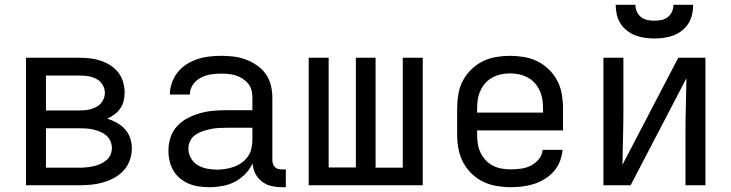

<svg xmlns="http://www.w3.org/2000/svg" viewBox="-20 -770 3040 798"><path d="M88 0V-530H309Q332 -530 354 -527.5Q376 -525 397.5 -518Q419 -511 438 -499Q457 -487 471 -469.5Q485 -452 491.5 -430Q498 -408 498 -386Q498 -368 494 -351Q490 -334 480 -319.5Q470 -305 456 -294.5Q442 -284 426 -277Q447 -270 466 -259.5Q485 -249 499.5 -233Q514 -217 521 -196Q528 -175 528 -153Q528 -128 519.5 -104Q511 -80 494 -61.5Q477 -43 455 -31Q433 -19 409 -12Q385 -5 360 -2.5Q335 0 309 0ZM171 -311H309Q322 -311 334 -312Q346 -313 357.5 -316.5Q369 -320 380 -325.5Q391 -331 399 -340Q407 -349 411.5 -360.5Q416 -372 416 -384Q416 -396 411.5 -407.5Q407 -419 399 -428Q391 -437 380 -442.5Q369 -448 357.5 -451Q346 -454 334 -455Q322 -456 309 -456H171ZM171 -73H309Q324 -73 339 -74.5Q354 -76 368 -79Q382 -82 396 -88Q410 -94 421.5 -103.5Q433 -113 439 -126.5Q445 -140 445 -155Q445 -170 439 -183.5Q433 -197 421.5 -207Q410 -217 396.5 -222.5Q383 -228 368.5 -231.5Q354 -235 339 -236Q324 -237 309 -237H171Z M851 8Q829 8 807.5 5Q786 2 766 -6Q746 -14 729 -28Q712 -42 701 -60.5Q690 -79 685 -100.5Q680 -122 680 -144Q680 -171 688.5 -198Q697 -225 716 -245.5Q735 -266 760 -279Q785 -292 811.5 -299.5Q838 -307 865.5 -309.5Q893 -312 921 -312H1029V-365Q1029 -381 1025 -396Q1021 -411 1011 -423Q1001 -435 987.5 -443.5Q974 -452 959.5 -456.5Q945 -461 929.5 -462.5Q914 -464 899 -464Q877 -464 855 -460.5Q833 -457 813.5 -446.5Q794 -436 781.5 -417.5Q769 -399 769 -377Q769 -377 769 -377Q769 -377 769 -377H686Q686 -377 686 -377Q686 -377 686 -377Q686 -402 694.5 -426Q703 -450 718.5 -469.5Q734 -489 755 -502.5Q776 -516 800 -524Q824 -532 849 -535Q874 -538 899 -538Q925 -538 950.5 -535Q976 -532 1000.5 -523Q1025 -514 1047 -499Q1069 -484 1084 -463Q1099 -442 1105.5 -416.5Q1112 -391 1112 -365V-104Q1112 -97 1114.5 -89Q1117 -81 1122.5 -75.5Q1128 -70 1135.5 -68Q1143 -66 1151 -66H1168V8H1151Q1129 8 1107.5 3Q1086 -2 1068.5 -15.5Q1051 -29 1041 -49Q1031 -69 1030 -91Q1018 -66 999 -46.5Q980 -27 956 -14.5Q932 -2 905 3Q878 8 851 8ZM882 -65Q900 -65 918 -68Q936 -71 953 -77Q970 -83 985 -94Q1000 -105 1010.5 -120Q1021 -135 1025 -153Q1029 -171 1029 -189V-239H921Q904 -239 887.5 -238Q871 -237 854.5 -233.5Q838 -230 822 -224.5Q806 -219 792 -209.5Q778 -200 770.5 -184.5Q763 -169 763 -152Q763 -132 773.5 -113Q784 -94 802 -83.5Q820 -73 840.5 -69Q861 -65 882 -65Z M1263 0V-530H1346V-74H1459V-530H1541V-73H1654V-530H1737V0Z M2102 8Q2073 8 2043.5 3Q2014 -2 1987.5 -15Q1961 -28 1939.5 -49Q1918 -70 1904.5 -96Q1891 -122 1885.5 -151Q1880 -180 1880 -210V-320Q1880 -349 1885 -378.5Q1890 -408 1903.5 -434Q1917 -460 1938.5 -481Q1960 -502 1986 -515Q2012 -528 2041.5 -533Q2071 -538 2100 -538Q2129 -538 2158.5 -533Q2188 -528 2214 -515Q2240 -502 2261.5 -481Q2283 -460 2296.5 -434Q2310 -408 2315 -378.5Q2320 -349 2320 -320V-228H1963V-210Q1963 -191 1966 -172Q1969 -153 1977 -136Q1985 -119 1998.5 -104.5Q2012 -90 2028.5 -81.5Q2045 -73 2064 -69.5Q2083 -66 2102 -66Q2124 -66 2145.5 -69Q2167 -72 2186 -81.5Q2205 -91 2219.5 -108.5Q2234 -126 2235 -147H2318Q2316 -123 2307 -99.5Q2298 -76 2281.5 -57.5Q2265 -39 2244 -26Q2223 -13 2199.5 -5.5Q2176 2 2151.5 5Q2127 8 2102 8ZM2237 -302V-320Q2237 -339 2234 -357.5Q2231 -376 2223 -393.5Q2215 -411 2202.5 -425Q2190 -439 2173 -448Q2156 -457 2137.5 -461Q2119 -465 2100 -465Q2081 -465 2062.5 -461Q2044 -457 2027 -448Q2010 -439 1997.5 -425Q1985 -411 1977 -393.5Q1969 -376 1966 -357.5Q1963 -339 1963 -320V-302Z M2488 0V-530H2571V-318Q2571 -260 2569.5 -201.5Q2568 -143 2567 -85L2799 -530H2912V0H2829V-212Q2829 -270 2830.5 -328.5Q2832 -387 2833 -445L2601 0ZM2700 -610Q2680 -610 2659.5 -613Q2639 -616 2620.5 -623Q2602 -630 2585.5 -643Q2569 -656 2558.5 -673Q2548 -690 2543.5 -710Q2539 -730 2539 -750H2621Q2621 -735 2627 -721.5Q2633 -708 2644.5 -699Q2656 -690 2670.5 -687Q2685 -684 2700 -684Q2715 -684 2729.5 -687Q2744 -690 2755.5 -699Q2767 -708 2773 -721.5Q2779 -735 2779 -750H2861Q2861 -730 2856.5 -710Q2852 -690 2841.5 -673Q2831 -656 2814.5 -643Q2798 -630 2779.5 -623Q2761 -616 2740.5 -613Q2720 -610 2700 -610Z"/></svg>

Font: Iosevka Mono
Style: Regular
Weight: 400
Designer: Belleve Invis
Foundry: Belleve Invis
Version: Version 11.1.1